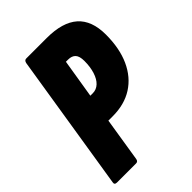

<svg xmlns="http://www.w3.org/2000/svg" viewBox="-196 -742 828 828"><g transform="rotate(-45 218.0 -327.5)"><path d="M19 0Q3 0 6 -14L106 -641Q109 -655 120 -655H245Q341 -655 388.5 -613Q436 -571 436 -485Q436 -401 408.5 -340.5Q381 -280 330 -247.5Q279 -215 207 -215H181L149 -14Q147 0 135 0ZM202 -346H217Q239 -346 255.5 -361.5Q272 -377 281 -405.5Q290 -434 290 -470Q290 -499 278.5 -511.5Q267 -524 244 -524H231Z"/></g></svg>

Font: Sofia Sans Extra Condensed Black
Style: Italic
Weight: 900
Italic angle: -9°
Version: Version 4.100